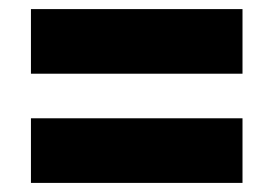

<svg xmlns="http://www.w3.org/2000/svg" viewBox="-20 -542 600 422"><path d="M513 -522V-380H48V-522ZM513 -282V-140H48V-282Z"/></svg>

Font: Roboto Serif 20pt Black
Style: Regular
Weight: 900
Version: Version 1.008